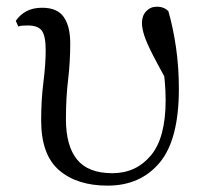

<svg xmlns="http://www.w3.org/2000/svg" viewBox="-20 -551 622 585"><path d="M307.7 14.6Q214.7 14.6 160 -32.4Q105.4 -79.5 105.4 -184.1Q105.4 -246.2 112.3 -300.9Q119.2 -355.5 119.2 -397.8Q119.2 -441.2 107.6 -457.3Q96 -473.4 64.6 -473.4Q56.8 -473.4 49.2 -472.9Q41.6 -472.4 35.6 -470.4L28.1 -487.6Q41.2 -506.6 61 -517Q80.8 -527.4 108.2 -527.4Q154.9 -527.4 174.4 -498.9Q194 -470.5 194 -419.5Q194 -361.4 187.4 -307.2Q180.9 -252.9 180.9 -187.9Q180.9 -106.5 214.8 -64.9Q248.8 -23.3 322.2 -23.3Q394.4 -23.3 439.5 -77.1Q484.7 -130.8 484.7 -245.9Q484.7 -274.7 481.9 -304.8Q479.1 -334.9 473.9 -369.8L490.1 -367.5L494.3 -293.8Q463.2 -349.2 445.2 -384.4Q427.2 -419.7 419.8 -442.1Q412.5 -464.5 412.5 -481.2Q412.5 -503 425.5 -516.8Q438.6 -530.6 457.6 -530.6Q469.2 -530.6 478.1 -527Q486.9 -523.4 493 -516.9Q507.4 -467.3 516.2 -407Q525 -346.7 525 -280.1Q525 -125.4 466.4 -55.4Q407.8 14.6 307.7 14.6Z"/></svg>

Font: Source Han Serif JP VF
Style: Regular
Weight: 250
Designer: Ryoko NISHIZUKA 西塚涼子 (kana & ideographs); Frank Grießhammer (Latin, Greek & Cyrillic); Wenlong ZHANG 张文龙 (bopomofo); San
Foundry: Adobe
Version: Version 2.001;hotconv 1.1.0;makeotfexe 2.6.0